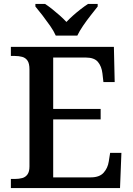

<svg xmlns="http://www.w3.org/2000/svg" viewBox="-20 -951 673 971"><path d="M35 0V-46H55Q76 -46 92.5 -50.5Q109 -55 119 -69Q129 -83 129 -109V-600Q129 -630 119 -644.5Q109 -659 92 -663.5Q75 -668 55 -668H35V-714H556L560 -536H503L498 -580Q494 -615 475.5 -637.5Q457 -660 414 -660H249V-400H489V-347H249V-54H439Q483 -54 504 -77.5Q525 -101 530 -134L537 -178H594L587 0ZM262 -771Q252 -794 233.5 -820.5Q215 -847 195 -873Q175 -899 159 -918V-931H208Q225 -920 244.5 -904.5Q264 -889 282.5 -872.5Q301 -856 316 -840Q331 -856 349.5 -872.5Q368 -889 388 -904.5Q408 -920 425 -931H474V-918Q459 -899 438.5 -873Q418 -847 400 -820.5Q382 -794 371 -771Z"/></svg>

Font: Noto Rashi Hebrew Medium
Style: Regular
Weight: 500
Version: Version 1.006